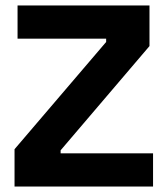

<svg xmlns="http://www.w3.org/2000/svg" viewBox="-20 -680 611 700"><path d="M33 0V-136L367 -527V-539H44V-660H525V-512L201 -132V-121H538V0Z"/></svg>

Font: Bricolage Grotesque 96pt ExtraBold
Style: Bold
Weight: 700
Version: Version 1.001;gftools[0.9.33.dev8+g029e19f]